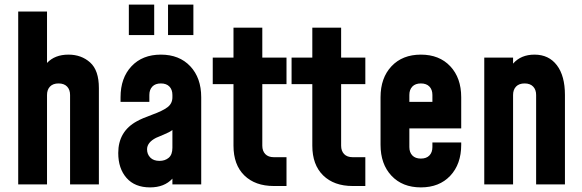

<svg xmlns="http://www.w3.org/2000/svg" viewBox="-20 -800 2524 833"><path d="M277 -563Q333 -563 371 -529Q409 -495 409 -418V0H284V-388Q284 -411 271 -424.5Q258 -438 234 -438Q210 -438 197 -424.5Q184 -411 184 -388V0H59V-750H184V-527Q218 -563 277 -563Z M649 -780V-648H539V-780ZM819 -780V-648H709V-780ZM853 -378V0H728V-25Q693 13 631 13Q565 13 529 -28Q493 -69 493 -136Q493 -230 574 -274Q595 -286 640.5 -302.5Q686 -319 707 -335Q728 -351 728 -378V-388Q728 -411 715 -424.5Q702 -438 678 -438Q654 -438 641 -424.5Q628 -411 628 -388V-358H503V-378Q503 -462 550.5 -512.5Q598 -563 678 -563Q758 -563 805.5 -512.5Q853 -462 853 -378ZM672 -102Q696 -102 712 -115.5Q728 -129 728 -159V-236Q717 -227 689 -215.5Q661 -204 657 -202Q618 -182 618 -152Q618 -131 632 -116.5Q646 -102 672 -102Z M1168 7Q1087 7 1040 -39Q993 -85 993 -168V-435H903V-550H993V-680H1118V-550H1223V-435H1118V-168Q1118 -145 1131 -131.5Q1144 -118 1168 -118H1223V7Z M1510 7Q1429 7 1382 -39Q1335 -85 1335 -168V-435H1245V-550H1335V-680H1460V-550H1565V-435H1460V-168Q1460 -145 1473 -131.5Q1486 -118 1510 -118H1565V7Z M1981 -243H1756V-162Q1756 -139 1769 -125.5Q1782 -112 1806 -112Q1830 -112 1843 -125.5Q1856 -139 1856 -162V-182H1981V-172Q1981 -88 1933.5 -37.5Q1886 13 1806 13Q1726 13 1678.5 -37.5Q1631 -88 1631 -172V-378Q1631 -462 1678.5 -512.5Q1726 -563 1806 -563Q1886 -563 1933.5 -512.5Q1981 -462 1981 -378ZM1756 -388V-358H1856V-388Q1856 -411 1843 -424.5Q1830 -438 1806 -438Q1782 -438 1769 -424.5Q1756 -411 1756 -388Z M2299 -563Q2361 -563 2396 -517Q2431 -471 2431 -388V0H2306V-388Q2306 -411 2293 -424.5Q2280 -438 2256 -438Q2232 -438 2219 -424.5Q2206 -411 2206 -388V0H2081V-550H2206V-524Q2240 -563 2299 -563Z"/></svg>

Font: Mohave Bold
Style: Regular
Weight: 700
Designer: Gumpita Rahayu
Foundry: Tokotype
Version: Version 2.002;PS 002.002;hotconv 1.0.88;makeotf.lib2.5.64775